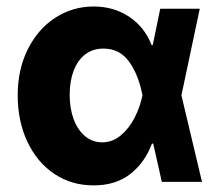

<svg xmlns="http://www.w3.org/2000/svg" viewBox="-20 -557 673 588"><path d="M34.2 -265.6Q34.2 -344.2 65.2 -406.2Q96.2 -468.3 149.4 -502.7Q202.6 -537.1 266.6 -537.1Q328.6 -537.1 375.7 -505.6Q422.9 -474.1 444.3 -418.9H447.8L470.7 -530.3H591.8L535.6 -265.1L598.6 0H475.6L449.2 -117.2H445.3Q423.8 -59.1 378.7 -23.9Q333.5 11.2 265.6 10.7Q199.2 10.7 146.5 -24.4Q93.8 -59.6 64 -122.6Q34.2 -185.5 34.2 -265.6ZM293 -121.1Q324.2 -121.1 349.6 -142.1Q375 -163.1 391.8 -195.8Q408.7 -228.5 416 -263.7L416.5 -265.1L416 -266.6Q404.3 -327.6 375.5 -367.9Q346.7 -408.2 296.9 -408.2Q264.2 -408.2 241 -390.4Q217.8 -372.6 205.6 -340.6Q193.4 -308.6 193.4 -266.6Q193.4 -224.6 205.8 -191.4Q218.3 -158.2 241 -139.6Q263.7 -121.1 293 -121.1Z"/></svg>

Font: Pretendard GOV ExtraBold
Style: Regular
Weight: 800
Designer: Base glyphs from Inter by Rasmus Andersson; Hangeul glyphs from Noto Sans CJK(Source Han Sans) by Jang Soo-young and Kan
Foundry: Kil Hyung-jin
Version: Version 1.309